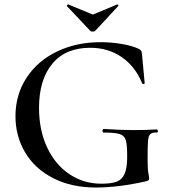

<svg xmlns="http://www.w3.org/2000/svg" viewBox="-20 -824 758 856"><path d="M49 -306Q49 -402 98.5 -477.5Q148 -553 234.5 -594.5Q321 -636 429 -636Q475 -636 522.5 -628Q570 -620 599 -606Q607 -602 609.5 -597.5Q612 -593 613 -583L625 -453Q625 -450 620 -449.5Q615 -449 614 -452Q583 -528 522.5 -569.5Q462 -611 382 -611Q272 -611 213 -539.5Q154 -468 154 -343Q154 -244 190 -167Q226 -90 289.5 -47.5Q353 -5 432 -5Q476 -5 500 -14Q524 -23 535.5 -49Q547 -75 547 -126Q547 -178 541 -198.5Q535 -219 514.5 -226Q494 -233 443 -233Q437 -233 437 -241Q437 -244 438.5 -246.5Q440 -249 442 -249Q525 -244 575 -244Q625 -244 679 -247Q681 -247 682.5 -244.5Q684 -242 684 -240Q684 -233 679 -233Q659 -234 650.5 -226.5Q642 -219 640 -196.5Q638 -174 638 -116Q638 -71 641.5 -52Q645 -33 645 -28Q645 -22 642.5 -20.5Q640 -19 633 -16Q507 12 408 12Q298 12 216.5 -30Q135 -72 92 -144.5Q49 -217 49 -306ZM279 -796 278 -798Q278 -800 280.5 -802.5Q283 -805 285 -804L394 -759L502 -804H504Q506 -804 507.5 -801.5Q509 -799 507 -797L405 -687Q401 -683 394 -683Q386 -683 382 -687Z"/></svg>

Font: Cormorant SC SemiBold
Style: Regular
Weight: 600
Designer: Christian Thalmann (Catharsis Fonts)
Version: Version 3.000